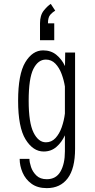

<svg xmlns="http://www.w3.org/2000/svg" viewBox="-20 -771 490 991"><path d="M205.5 11Q150.5 11 112 -51.5Q73.5 -114 73.5 -251Q73.5 -388 110.5 -449.5Q147.5 -511 202.5 -511Q243 -511 271 -488Q299 -465 315.5 -430L316.5 -500H367.5V-2.5Q367.5 98.5 329.5 149.2Q291.5 200 221.5 200Q173.5 200 142.5 177.2Q111.5 154.5 96.5 119.5Q81.5 84.5 81.5 49H132Q132 66.5 140.2 91.2Q148.5 116 168 135Q187.5 154 221.5 154Q269.5 154 292.2 114.2Q315 74.5 315 10.5V-72.5Q298.5 -36.5 271.2 -12.8Q244 11 205.5 11ZM128 -251Q128 -137.5 153 -87Q178 -36.5 217 -36.5Q246 -36.5 266.2 -58.2Q286.5 -80 298.5 -114Q310.5 -148 315 -185V-324.5Q310 -357 298 -389.2Q286 -421.5 265.8 -442.5Q245.5 -463.5 216.5 -463.5Q176.5 -463.5 152.2 -415Q128 -366.5 128 -251ZM260 -650.5V-563.5H186.5V-650.5Q186.5 -692.5 206.2 -716.8Q226 -741 242 -751L265 -716Q252.5 -709 240 -695.5Q227.5 -682 227.5 -650.5Z"/></svg>

Font: Trispace Condensed ExtraLight
Style: Regular
Weight: 200
Width: 3
Designer: Tyler Finck
Foundry: Etcetera Type Company
Version: Version 1.210; ttfautohint (v1.8.3)